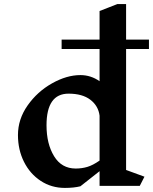

<svg xmlns="http://www.w3.org/2000/svg" viewBox="-20 -911 750 941"><path d="M598 -78 688 -45 665 0H468V-72L374 2Q342 10 298 10Q232 10 179.5 -24.5Q127 -59 97.5 -118Q68 -177 68 -249Q68 -327 115.5 -394.5Q163 -462 235 -502.5Q307 -543 374 -543Q425 -543 468 -513V-671H282V-717H468V-857L555 -891H598V-717H710V-671H598ZM468 -124V-344Q462 -392 423 -422Q384 -452 316 -452Q208 -452 208 -297Q208 -206 245 -145.5Q282 -85 351 -85Q381 -85 408 -93Q435 -101 468 -124Z"/></svg>

Font: InknutAntiqua
Style: Medium
Weight: 500
Designer: Claus Eggers Srensen
Foundry: Claus Eggers Srensen
Version: Version 1.000; ttfautohint (v1.2) -l 7 -r 28 -G 50 -x 13 -D 